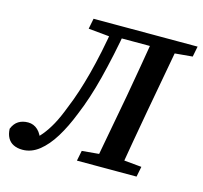

<svg xmlns="http://www.w3.org/2000/svg" viewBox="-135 -774 953 902"><g transform="rotate(15 341.5 -323.5)"><path d="M48 17Q23 17 4.5 8Q-14 -1 -24 -19Q-34 -37 -35 -63Q-24 -90 -4.5 -102Q15 -114 42 -114Q69 -114 89.5 -95Q110 -76 122 -34L74 -13L72 -28Q100 -55 122 -81.5Q144 -108 163.5 -143.5Q183 -179 203 -232Q220 -273 234.5 -317.5Q249 -362 262.5 -413Q276 -464 289 -526Q302 -588 314 -664H374Q361 -589 347.5 -526Q334 -463 320 -408Q306 -353 290.5 -305.5Q275 -258 257 -215Q230 -146 198 -94Q166 -42 128.5 -12.5Q91 17 48 17ZM202 -613 212 -664H347L337 -601H327ZM309 0 319 -50 453 -62H481L609 -50L599 0ZM327 -609 336 -664H570L561 -609ZM391 0 457 -355Q471 -432 484 -509.5Q497 -587 510 -664H633L568 -309Q554 -232 540.5 -154.5Q527 -77 514 0ZM554 -601 564 -664H718L708 -613L575 -601Z"/></g></svg>

Font: Source Serif 4 18pt SemiBold
Style: Italic
Weight: 600
Italic angle: -12°
Designer: Frank Grießhammer
Foundry: Adobe Systems Incorporated
Version: Version 4.004;hotconv 1.0.116;makeotfexe 2.5.65601